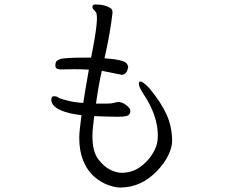

<svg xmlns="http://www.w3.org/2000/svg" viewBox="-20 -785 1040 860"><path d="M554 -484Q548 -450 525 -450L436 -468Q421 -401 410 -321H460Q480 -321 491.5 -324.5Q503 -328 510 -328H514Q531 -326 547.5 -312.5Q564 -299 564 -289.5Q564 -280 560 -274Q554 -262 511 -262Q468 -262 402 -265L397 -221Q394 -197 394 -176Q394 -106 420 -72Q446 -38 474 -24.5Q502 -11 524 -11Q570 -11 605.5 -35.5Q641 -60 662.5 -95Q684 -130 686 -159L687 -177Q687 -268 622 -365Q602 -396 602 -408Q602 -420 607 -420H608Q616 -420 630 -408Q644 -396 653 -385Q704 -322 727 -270Q750 -218 751 -156V-154Q751 -125 733.5 -89Q716 -53 684 -20Q613 55 518 55Q496 55 465 44Q434 33 404 8Q335 -53 335 -168Q335 -195 345 -269Q339 -270 317.5 -273Q296 -276 271 -284Q210 -304 210 -338Q210 -354 221 -354Q236 -354 243 -347Q249 -343 282 -334.5Q315 -326 353 -324Q361 -378 378 -473Q350 -475 312 -475L252 -474Q228 -474 228 -491Q228 -500 230.5 -507Q233 -514 250.5 -520.5Q268 -527 366 -527H388Q426 -714 409 -731Q406 -736 400 -741.5Q394 -747 394 -754Q394 -765 408 -765Q452 -765 477 -747Q484 -742 484 -728Q473 -632 448 -524Q535 -518 548 -500Q554 -492 554 -484Z"/></svg>

Font: LXGW WenKai
Style: Regular
Weight: 400
Designer: LXGW / Fontworks Inc.
Foundry: LXGW / Fontworks Inc.
Version: Version 1.520; June 14, 2025